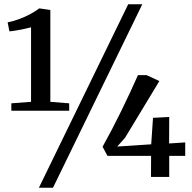

<svg xmlns="http://www.w3.org/2000/svg" viewBox="-20 -835 908 906"><path d="M126.5 -354.5V-706Q117 -703.5 97.8 -699.2Q78.5 -695 58 -691.5Q37.5 -688 24.5 -687L16 -729.5Q44.5 -735 72.8 -745.8Q101 -756.5 125.2 -769.8Q149.5 -783 165 -795.5L217.5 -788V-354.5L306.5 -347.5V-312.5H33.5V-347.5ZM585 -815H651.5L230 51H163.5ZM692.5 0 693 -99.5H487L464 -142.5Q484.5 -179 507.5 -223Q530.5 -267 553 -313Q575.5 -359 595.5 -402.2Q615.5 -445.5 631 -480.5H671.5L732 -452.5L569.5 -184L533 -143.5L693.5 -154L702 -279L778.5 -283L778 -158L854 -163V-99.5H778.5V0Z"/></svg>

Font: Merriweather 48pt
Style: Regular
Weight: 400
Version: Version 2.100